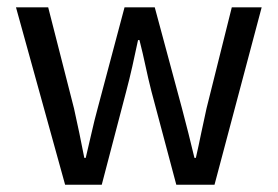

<svg xmlns="http://www.w3.org/2000/svg" viewBox="-20 -507 762 527"><path d="M158.7 0 23.9 -486.8H112.3L183.1 -209.5Q190.9 -174.8 197.8 -141.4Q204.6 -107.9 211.4 -73.7H215.3Q223.6 -107.9 231.2 -141.8Q238.8 -175.8 248 -209.5L321.8 -486.8H404.8L479.5 -209.5Q488.8 -174.8 497.1 -141.4Q505.4 -107.9 513.7 -73.7H517.6Q525.4 -107.9 532.2 -141.4Q539.1 -174.8 546.9 -209.5L616.2 -486.8H698.2L568.8 0H463.9L395.5 -256.8Q386.7 -291.5 379.4 -325.9Q372.1 -360.4 362.8 -397H358.9Q351.1 -360.4 343.3 -325.2Q335.4 -290 326.2 -255.4L259.3 0Z"/></svg>

Font: Varta Light Medium
Style: Regular
Weight: 500
Version: Version 1.004